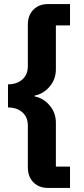

<svg xmlns="http://www.w3.org/2000/svg" viewBox="-20 -780 412 938"><path d="M213 138Q171 138 143.5 111Q116 84 116 37V-166Q116 -208 89 -231.5Q62 -255 19 -255V-368Q62 -368 89 -391.5Q116 -415 116 -457V-659Q116 -706 143.5 -733Q171 -760 213 -760H322V-656H253V-441Q253 -393 222.5 -357Q192 -321 149 -313V-309Q192 -301 222.5 -265Q253 -229 253 -181V34H322V138Z"/></svg>

Font: Anuphan
Style: Bold
Weight: 700
Designer: Mike Abbink, Paul van der Laan, Pieter van Rosmalen, Mint Tantisuwanna
Foundry: Bold Monday; Cadson Demak
Version: Version 3.002;hotconv 1.0.109;makeotfexe 2.5.65596